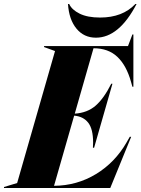

<svg xmlns="http://www.w3.org/2000/svg" viewBox="-76 -943 705 963"><path d="M575 -257H582L477 0H-56V-5L10 -25L200 -687L145 -707V-712H566L588 -770H593V-508H588L581 -533Q558 -615 512.5 -658Q467 -701 393 -701L299 -373Q362 -377 403.5 -413Q445 -449 482 -523H488L396 -202H390Q391 -211 391 -228Q391 -296 366.5 -327.5Q342 -359 296 -363L195 -11Q310 -12 405.5 -70Q501 -128 559 -229ZM405 -754Q345 -754 307.5 -799.5Q270 -845 265 -923H271Q284 -894 323.5 -874.5Q363 -855 426 -855Q539 -855 603 -923H609Q521 -754 405 -754Z"/></svg>

Font: Nyght Serif Dark Italic
Style: Regular
Weight: 800
Italic angle: -16°
Designer: Maksym Kobuzan
Version: Version 0.400